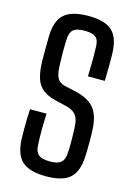

<svg xmlns="http://www.w3.org/2000/svg" viewBox="-123 -872 660 943"><g transform="rotate(15 207.0 -400.5)"><path d="M208.5 7.5Q123.5 7.5 86 -26.5Q48.5 -60.5 45.5 -139Q45 -166 44.8 -190Q44.5 -214 45.2 -238.5Q46 -263 47.5 -290.5H131.5Q129.5 -247.5 129.2 -207.2Q129 -167 131.5 -126.5Q133.5 -94.5 151 -81.2Q168.5 -68 208 -68Q246 -68 262.8 -81.2Q279.5 -94.5 282 -126.5Q284 -148 284.2 -172Q284.5 -196 283.8 -220Q283 -244 282 -265Q280.5 -303 265.5 -322.5Q250.5 -342 218 -350.5L157.5 -365Q115 -375.5 90.8 -395.2Q66.5 -415 56 -448.2Q45.5 -481.5 44 -531.5Q43.5 -562.5 43.8 -595.5Q44 -628.5 44.5 -662.5Q46 -714.5 63 -746.2Q80 -778 115.5 -792.8Q151 -807.5 208 -807.5Q290.5 -807.5 327.5 -773.8Q364.5 -740 367 -662Q368 -631.5 367.5 -595.2Q367 -559 366 -520H280.5Q282 -564 282.2 -601.2Q282.5 -638.5 281 -674Q280 -706.5 263 -719.5Q246 -732.5 207.5 -732.5Q169 -732.5 152 -719.5Q135 -706.5 132.5 -674Q130.5 -637.5 130.8 -603.2Q131 -569 132.5 -531.5Q134 -491.5 145 -471.8Q156 -452 183 -445.5L239 -433Q287 -422 315.2 -401.5Q343.5 -381 356.2 -347.8Q369 -314.5 370.5 -265Q371.5 -245.5 371.5 -223.5Q371.5 -201.5 371.2 -180Q371 -158.5 370 -139Q367 -60.5 329.8 -26.5Q292.5 7.5 208.5 7.5Z"/></g></svg>

Font: Big Shoulders Text Thin Medium
Style: Regular
Weight: 500
Version: Version 2.002